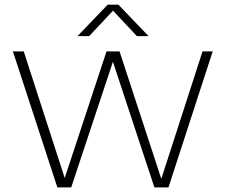

<svg xmlns="http://www.w3.org/2000/svg" viewBox="-20 -820 987 840"><path d="M231 0 36.5 -595H84L268.5 -24.5H257.5L446 -595H503L690 -24.5H681.5L866 -595H910.5L717 0H655.5L468 -568H480L291.5 0ZM319 -662 451 -799.5H498L630 -662H579L466 -782.5H483L370 -662Z"/></svg>

Font: Encode Sans SC SemiExpanded ExtraLight
Style: Regular
Weight: 250
Width: 6
Designer: Multiple Designers
Foundry: Impallari Type
Version: Version 3.002